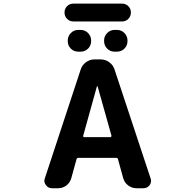

<svg xmlns="http://www.w3.org/2000/svg" viewBox="-20 -1090 1040 1042"><path d="M620.1 -226.6Q618.2 -233.4 611.3 -233.4H405.3Q397.5 -233.4 395.5 -226.6L367.2 -124Q360.4 -98.6 340.3 -83.5Q320.3 -68.4 294.9 -68.4H262.7Q241.2 -68.4 229.5 -85Q220.7 -96.7 220.7 -109.4Q220.7 -115.2 223.6 -123L418 -712.9Q425.8 -737.3 446.8 -752.4Q467.8 -767.6 493.2 -767.6H526.4Q551.8 -767.6 572.8 -752.4Q593.8 -737.3 601.6 -712.9L796.9 -123Q799.8 -115.2 799.8 -109.4Q799.8 -96.7 792 -85Q779.3 -68.4 757.8 -68.4H721.7Q696.3 -68.4 675.8 -83.5Q655.3 -98.6 648.4 -124ZM377.9 -973.6Q357.4 -973.6 343.8 -987.8Q330.1 -1002 330.1 -1022Q330.1 -1042 343.8 -1056.2Q357.4 -1070.3 377.9 -1070.3H642.6Q663.1 -1070.3 676.8 -1056.2Q690.4 -1042 690.4 -1022Q690.4 -1002 676.8 -987.8Q663.1 -973.6 642.6 -973.6ZM405.3 -809.6Q380.9 -809.6 364.3 -826.2Q347.7 -842.8 347.7 -867.2V-870.1Q347.7 -893.6 364.3 -910.6Q380.9 -927.7 405.3 -927.7H417Q441.4 -927.7 458 -910.6Q474.6 -893.6 474.6 -870.1V-867.2Q474.6 -842.8 458 -826.2Q441.4 -809.6 417 -809.6ZM602.5 -809.6Q578.1 -809.6 561.5 -826.2Q544.9 -842.8 544.9 -867.2V-870.1Q544.9 -893.6 561.5 -910.6Q578.1 -927.7 602.5 -927.7H614.3Q638.7 -927.7 655.3 -910.6Q671.9 -893.6 671.9 -870.1V-867.2Q671.9 -842.8 655.3 -826.2Q638.7 -809.6 614.3 -809.6ZM509.8 -621.1Q508.8 -622.1 507.3 -622.1Q505.9 -622.1 505.9 -621.1L431.6 -353.5Q430.7 -350.6 432.1 -348.1Q433.6 -345.7 436.5 -345.7H579.1Q582 -345.7 583.5 -348.1Q585 -350.6 585 -353.5Z"/></svg>

Font: Gen Jyuu Gothic Monospace Bold
Style: Bold
Weight: 700
Designer: [Source Han Sans]
Ryoko NISHIZUKA  (kana & ideographs); Paul D. Hunt (Latin, Greek & Cyrillic); Wenlong ZHANG  (bopomofo
Version: Version 1.002.20150607